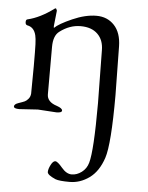

<svg xmlns="http://www.w3.org/2000/svg" viewBox="-52 -473 617 803"><g transform="rotate(5 256.5 -71.0)"><path d="M360 -50 357 -272Q357 -315 331.5 -340Q306 -365 260 -365Q214 -365 173 -334Q148 -316 148 -268V-69Q148 -37 190 -24Q213 -16 213 -6.5Q213 3 190 3L112 -2L34 3Q11 3 11 -6.5Q11 -16 29 -22Q47 -28 54.5 -31.5Q62 -35 69.5 -44Q77 -53 78 -66Q79 -113 79 -181Q79 -249 78 -273.5Q77 -298 74 -310Q66 -344 37 -349Q29 -351 29 -362Q29 -373 36 -374Q88 -386 146 -429Q147 -430 149.5 -430Q152 -430 155 -421L148 -356Q148 -349 149 -348Q167 -366 221.5 -390Q276 -414 322 -414Q368 -414 397 -383Q426 -352 427 -295L430 -90Q430 116 410.5 174.5Q391 233 352.5 260.5Q314 288 270.5 288Q227 288 211 282Q176 267 176 254.5Q176 242 185 224.5Q194 207 203.5 207Q213 207 233.5 231.5Q254 256 276 256Q298 256 318 241Q338 226 345 201Q360 150 360 -50Z"/></g></svg>

Font: EB Garamond
Style: Regular
Weight: 400
Version: Version 0.012